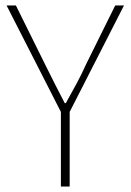

<svg xmlns="http://www.w3.org/2000/svg" viewBox="-20 -680 476 700"><path d="M202 0V-272L4 -660H38L144 -446Q162 -410 179.5 -375Q197 -340 216 -304H220Q240 -340 259 -375Q278 -410 294 -446L400 -660H432L234 -272V0Z"/></svg>

Font: Source Sans 3 ExtraLight ExtraLight
Style: Regular
Weight: 250
Version: Version 3.052;hotconv 1.1.0;makeotfexe 2.6.0